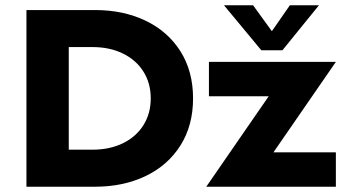

<svg xmlns="http://www.w3.org/2000/svg" viewBox="-20 -706 1300 726"><path d="M710 -334Q710 -231 662 -155.5Q614 -80 530 -40Q446 0 340 0H80V-668H340Q446 -668 530 -628Q614 -588 662 -512.5Q710 -437 710 -334ZM550 -334Q550 -391 522.5 -435Q495 -479 445 -503.5Q395 -528 330 -528H240V-140H330Q395 -140 445 -164.5Q495 -189 522.5 -233Q550 -277 550 -334ZM996 -342H770V-472H1250L1014 -130H1250V0H760ZM968 -516 827 -686H937L1008 -588L1076 -686H1186L1048 -516Z"/></svg>

Font: Madhuban Bold
Style: Regular
Weight: 700
Designer: jaikishan Patel
Foundry: MagicType
Version: Version 1.000